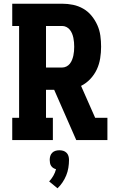

<svg xmlns="http://www.w3.org/2000/svg" viewBox="-20 -755 640 1035"><path d="M46 0V-120H83V-615H46V-735H315Q345 -735 374 -729Q403 -723 429 -708Q455 -693 474 -669.5Q493 -646 505 -619Q517 -592 521 -562.5Q525 -533 525 -503Q525 -472 520 -440.5Q515 -409 502 -381Q489 -353 467 -329.5Q445 -306 417 -292L493 -120H559V0H391L272 -271H228V-120H265V0ZM228 -391H315Q327 -391 338 -396.5Q349 -402 356.5 -411.5Q364 -421 368.5 -432.5Q373 -444 375.5 -455.5Q378 -467 379 -479Q380 -491 380 -503Q380 -515 379 -527Q378 -539 375.5 -551Q373 -563 368.5 -574Q364 -585 356.5 -594.5Q349 -604 338 -609.5Q327 -615 315 -615H228ZM290 260 245 223Q258 209 267.5 192.5Q277 176 282 157Q274 155 267 150.5Q260 146 255.5 139Q251 132 249.5 123.5Q248 115 248 107Q248 96 251 86Q254 76 261.5 68.5Q269 61 279 58Q289 55 300 55Q311 55 321 58Q331 61 338.5 68.5Q346 76 349 86Q352 96 352 107Q352 128 348.5 149.5Q345 171 337 190.5Q329 210 317 228Q305 246 290 260Z"/></svg>

Font: Iosevka Etoile Heavy
Style: Regular
Weight: 900
Designer: Belleve Invis
Foundry: Belleve Invis
Version: Version 22.1.2; ttfautohint (v1.8.4)